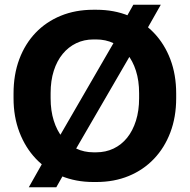

<svg xmlns="http://www.w3.org/2000/svg" viewBox="-20 -755 801 811"><path d="M101.6 36H217.8L280.8 -75.4L290.6 -108.4L551.2 -557.4L575.8 -587.8L659.2 -735H543.2L478.2 -619.6L468.2 -588.2L205 -133.6L177.2 -97.8ZM37.2 -340Q37.2 -261.6 62.1 -196.5Q87 -131.4 131.5 -84.5Q176 -37.6 238 -11.9Q300 13.8 374.2 13.8H387.2Q462 13.8 523.7 -11.6Q585.4 -37 630.2 -83.9Q675 -130.8 699.6 -195.9Q724.2 -261 724.2 -340V-360Q724.2 -439.4 699.6 -504.3Q675 -569.2 630.2 -616.1Q585.4 -663 523.7 -688.4Q462 -713.8 387.2 -713.8H374.2Q298.8 -713.8 236.8 -688.4Q174.8 -663 130.3 -616.4Q85.8 -569.8 61.5 -504.9Q37.2 -440 37.2 -360ZM193.8 -340V-361.2Q193.8 -414.2 207.2 -456.1Q220.6 -498 244.8 -527.3Q269 -556.6 302 -572.5Q335 -588.4 375.2 -588.4H386.2Q426.4 -588.4 459.7 -572.5Q493 -556.6 516.9 -527.3Q540.8 -498 554.2 -456.1Q567.6 -414.2 567.6 -361.2V-340Q567.6 -287.4 554.2 -245Q540.8 -202.6 516.9 -173Q493 -143.4 459.7 -127.5Q426.4 -111.6 386.2 -111.6H375.2Q335 -111.6 302 -127.5Q269 -143.4 244.8 -173Q220.6 -202.6 207.2 -245Q193.8 -287.4 193.8 -340Z"/></svg>

Font: Fixel Variable
Style: Regular
Weight: 100
Width: 3
Designer: AlfaBravo + MacPaw
Foundry: Kyrylo Tkachov, Marchela Mozhyna, Serhii Makarenko, Maria Weinstein, Zakhar Kryvoshyya
Version: Version 1.211